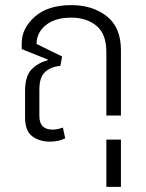

<svg xmlns="http://www.w3.org/2000/svg" viewBox="-20 -546 571 751"><path d="M396 185V-94H453V185ZM175 8Q209 8 235 -5L226 -47Q204 -39 186 -39Q134 -39 134 -92V-196Q134 -246 158 -266Q182 -286 216 -288L223 -325L123 -374Q123 -418 159 -447.5Q195 -477 258 -477Q319 -477 357.5 -445Q396 -413 396 -343V0H453V-350Q453 -439 397.5 -482.5Q342 -526 259 -526Q167 -526 116 -480.5Q65 -435 65 -378V-354L167 -313L166 -310Q128 -300 103 -274Q78 -248 78 -190V-87Q78 -34 106 -13Q134 8 175 8Z"/></svg>

Font: Noto Sans Thai UI SemiCondensed Light
Style: Regular
Weight: 300
Width: 4
Designer: Monotype Design Team
Foundry: Monotype Imaging Inc.
Version: Version 1.901